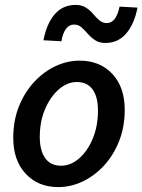

<svg xmlns="http://www.w3.org/2000/svg" viewBox="-20 -750 580 782"><path d="M217 12Q135 12 84.5 -42.5Q34 -97 34 -188Q34 -259 57 -316.5Q80 -374 119 -416Q158 -458 206 -480.5Q254 -503 304 -503Q387 -503 437.5 -449Q488 -395 488 -303Q488 -233 465 -175Q442 -117 403 -75Q364 -33 316 -10.5Q268 12 217 12ZM229 -75Q268 -75 302.5 -105Q337 -135 358 -186Q379 -237 379 -300Q379 -356 357 -386Q335 -416 293 -416Q254 -416 219.5 -386Q185 -356 163.5 -305.5Q142 -255 142 -192Q142 -137 164 -106Q186 -75 229 -75ZM409 -575Q384 -575 367 -586.5Q350 -598 337.5 -612.5Q325 -627 312 -638.5Q299 -650 282 -650Q242 -650 230 -582L157 -586Q170 -654 203 -692Q236 -730 288 -730Q313 -730 330 -719Q347 -708 359.5 -693Q372 -678 385 -667Q398 -656 415 -656Q453 -656 467 -723L540 -719Q527 -652 494 -613.5Q461 -575 409 -575Z"/></svg>

Font: Source Sans Pro SemiBold
Style: Italic
Weight: 600
Italic angle: -11°
Designer: Paul D. Hunt
Foundry: Adobe Systems Incorporated
Version: Version 1.095;hotconv 1.0.109;makeotfexe 2.5.65596